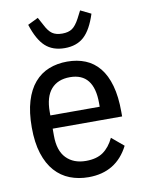

<svg xmlns="http://www.w3.org/2000/svg" viewBox="-86 -812 667 885"><g transform="rotate(-10 248.0 -370.0)"><path d="M257 12Q210 12 170 -3.5Q130 -19 100.5 -52Q71 -85 54.5 -136.5Q38 -188 38 -259Q38 -330 53.5 -381.5Q69 -433 97.5 -466Q126 -499 165 -514.5Q204 -530 251 -530Q298 -530 336 -514.5Q374 -499 401 -466Q428 -433 442.5 -381.5Q457 -330 457 -259V-237H132V-204Q132 -134 166 -99Q200 -64 258 -64Q308 -64 338.5 -85.5Q369 -107 389 -149L445 -102Q387 12 257 12ZM251 -457Q194 -457 163 -421.5Q132 -386 132 -316V-299H363V-316Q363 -457 251 -457ZM252 -593Q196 -593 161.5 -624.5Q127 -656 104 -728L153 -752L172 -717Q188 -685 205.5 -673Q223 -661 252 -661Q281 -661 298.5 -673Q316 -685 333 -717L351 -752L400 -728Q377 -656 342.5 -624.5Q308 -593 252 -593Z"/></g></svg>

Font: IBM Plex Sans Condensed Text
Style: Regular
Weight: 450
Width: 3
Designer: Mike Abbink, Paul van der Laan, Pieter van Rosmalen
Foundry: Bold Monday
Version: Version 1.1